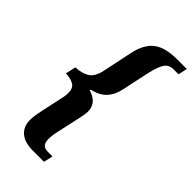

<svg xmlns="http://www.w3.org/2000/svg" viewBox="-272 -828 1021 1021"><g transform="rotate(45 239.0 -317.0)"><path d="M206 126Q144 126 112 98Q80 70 80 21Q80 8 82 -8.5Q84 -25 91 -58L120 -193Q123 -209 123 -224Q123 -262 99 -275Q75 -288 40 -289L53 -347Q96 -348 128.5 -366.5Q161 -385 173 -442L209 -615Q227 -693 272.5 -726.5Q318 -760 404 -760H478L467 -709H431Q395 -709 378 -683Q361 -657 348 -598L314 -440Q304 -393 276 -363Q248 -333 195 -321L193 -315Q267 -293 267 -228Q267 -216 264.5 -203Q262 -190 260 -179L226 -25Q221 1 221 23Q221 48 231.5 61Q242 74 267 74H302L290 126Z"/></g></svg>

Font: Noto Serif Condensed
Style: Bold Italic
Weight: 700
Width: 3
Italic angle: -12°
Designer: Monotype Design Team
Foundry: Monotype Imaging Inc.
Version: Version 2.014